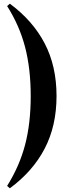

<svg xmlns="http://www.w3.org/2000/svg" viewBox="-20 -826 358 1028"><path d="M282.7 -312Q282.7 -151.9 219 -30Q155.3 91.8 32.7 182.1L18.1 169.4Q84.5 63.5 114.5 -51.3Q144.5 -166 144.5 -312Q144.5 -458 114.3 -574Q84 -689.9 18.1 -793.5L32.7 -806.2Q155.3 -715.8 219 -594Q282.7 -472.2 282.7 -312Z"/></svg>

Font: TypoPRO Playfair Display
Style: Bold
Weight: 700
Designer: Claus Eggers Sørensen
Foundry: Claus Eggers Sørensen
Version: Version 1.004;PS 001.004;hotconv 1.0.70;makeotf.lib2.5.58329